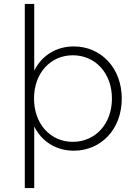

<svg xmlns="http://www.w3.org/2000/svg" viewBox="-20 -762 700 976"><path d="M355 4C493 4 599 -104 599 -261C599 -417 493 -526 355 -526C267 -526 193 -481 154 -403V-742H106V194H154V-119C193 -41 267 4 355 4ZM350 -41C238 -41 153 -130 153 -261C153 -392 238 -481 350 -481C463 -481 549 -392 549 -261C549 -130 463 -41 350 -41Z"/></svg>

Font: Chess Sans Light
Style: Regular
Weight: 300
Designer: Wolf Bōese
Foundry: Wolf Bōese
Version: Version 7.223;Glyphs 3.3 (3306)